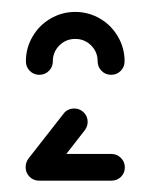

<svg xmlns="http://www.w3.org/2000/svg" viewBox="-20 -687 257 327"><path d="M23.7 -401.9Q23.7 -411.5 30.4 -418.1Q37 -424.8 46.7 -424.8H169.6Q179.3 -424.8 185.9 -418.1Q192.6 -411.5 192.6 -401.9Q192.6 -392.2 185.9 -385.7Q179.3 -379.3 169.6 -379.3H46.7Q37 -379.3 30.4 -385.9Q23.7 -392.6 23.7 -401.9ZM46.7 -379.6Q37 -379.6 30.4 -386.3Q23.7 -393 23.7 -402.6Q23.7 -410.4 28.5 -417L88.5 -493.7Q91.5 -497.8 96.3 -500Q101.1 -502.2 106.3 -502.2Q115.9 -502.2 122.6 -495.6Q129.3 -488.9 129.3 -479.3Q129.3 -471.9 124.4 -465.2L64.4 -388.1Q61.5 -384.1 56.7 -381.9Q51.9 -379.6 46.7 -379.6ZM47 -559.6Q37.4 -559.6 30.7 -566.3Q24.1 -573 24.1 -582.6Q24.1 -605.2 35.4 -624.6Q46.7 -644.1 66.1 -655.4Q85.6 -666.7 108.1 -666.7Q130.7 -666.7 150.2 -655.4Q169.6 -644.1 180.9 -624.6Q192.2 -605.2 192.2 -582.6Q192.2 -573 185.6 -566.3Q178.9 -559.6 169.3 -559.6Q159.6 -559.6 153 -566.3Q146.3 -573 146.3 -582.6Q146.3 -598.5 135.2 -609.6Q124.1 -620.7 108.1 -620.7Q92.2 -620.7 81.1 -609.6Q70 -598.5 70 -582.6Q70 -573 63.3 -566.3Q56.7 -559.6 47 -559.6Z"/></svg>

Font: 26F Galaxy Hebrew
Style: Bold
Weight: 700
Designer: C₂₉H₂₅N₃O₅
Version: Version 1.000